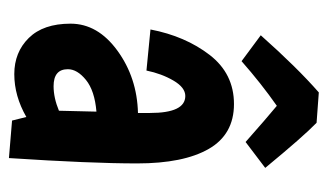

<svg xmlns="http://www.w3.org/2000/svg" viewBox="-172 -540 734 430"><g transform="rotate(90 195.0 -325.0)"><path d="M334 22 250 15 242 -17Q195 10 146 10Q97 10 65 -22.5Q33 -55 33 -116Q33 -177 93.5 -221Q154 -265 233 -267V-294Q233 -373 195 -373Q176 -373 160.5 -346.5Q145 -320 138 -286L46 -295Q61 -373 103 -427.5Q145 -482 213 -482Q281 -482 313.5 -425.5Q346 -369 346 -265Q346 -161 334 22ZM135 -110Q135 -78 173 -78Q199 -78 228 -90L230 -174Q183 -170 159 -150.5Q135 -131 135 -110ZM187 -672 255 -667Q286 -637 356 -552L298 -508Q246 -554 217 -578Q167 -543 117 -499L59 -542Q131 -623 187 -672Z"/></g></svg>

Font: Boogaloo
Style: Regular
Weight: 400
Designer: John Vargas Beltran
Foundry: John Vargas Beltran
Version: Version 1.002